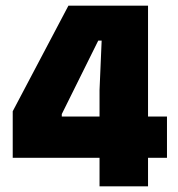

<svg xmlns="http://www.w3.org/2000/svg" viewBox="-20 -659 628 679"><path d="M332 0V-340.5L339.5 -515.5H327.5L198.5 -255.5V-186L129.5 -247H570.5V-101H25V-265.5L222 -639H503.5V0Z"/></svg>

Font: Anek Tamil ExtraBold
Style: Regular
Weight: 800
Designer: Aadarsh Rajan (Tamil), Yesha Goshar (Latin)
Foundry: Ek Type
Version: Version 1.003